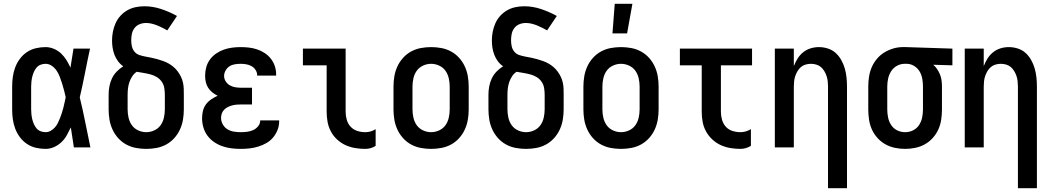

<svg xmlns="http://www.w3.org/2000/svg" viewBox="-20 -776 5540 1011"><path d="M220 8Q194 8 168.5 2Q143 -4 121.5 -18.5Q100 -33 84.5 -54Q69 -75 60 -99Q51 -123 47.5 -148.5Q44 -174 44 -200V-320Q44 -346 47.5 -371.5Q51 -397 60 -421Q69 -445 84.5 -466Q100 -487 121.5 -501.5Q143 -516 168.5 -522Q194 -528 220 -528Q242 -528 263.5 -519Q285 -510 301.5 -494.5Q318 -479 330 -459.5Q342 -440 351 -420Q355 -445 359 -470Q363 -495 367 -520H454Q440 -456 427.5 -391.5Q415 -327 400 -263Q416 -198 429 -132Q442 -66 456 0H369Q365 -26 361 -52.5Q357 -79 353 -105Q343 -84 331.5 -63.5Q320 -43 303 -27Q286 -11 264.5 -1.5Q243 8 220 8ZM220 -80Q234 -80 246.5 -87Q259 -94 268.5 -104.5Q278 -115 284.5 -128Q291 -141 296 -154Q301 -167 305.5 -180.5Q310 -194 313.5 -208Q317 -222 320 -236Q323 -250 326 -264Q322 -282 317.5 -299.5Q313 -317 307.5 -334.5Q302 -352 295.5 -369.5Q289 -387 279 -402.5Q269 -418 253.5 -429Q238 -440 220 -440Q206 -440 193.5 -435Q181 -430 172.5 -420Q164 -410 158.5 -397.5Q153 -385 150 -372.5Q147 -360 145.5 -346.5Q144 -333 144 -320V-200Q144 -187 145.5 -173.5Q147 -160 150 -147.5Q153 -135 158.5 -122.5Q164 -110 172.5 -100Q181 -90 193.5 -85Q206 -80 220 -80Z M750 8Q723 8 696 3Q669 -2 645 -15Q621 -28 602.5 -48.5Q584 -69 572.5 -94Q561 -119 556.5 -146Q552 -173 552 -200V-277Q552 -299 556 -321Q560 -343 569.5 -363Q579 -383 594.5 -399Q610 -415 629 -427Q613 -438 601.5 -453.5Q590 -469 583 -487Q576 -505 573 -524Q570 -543 570 -563Q570 -586 574.5 -609Q579 -632 588.5 -653.5Q598 -675 614 -692.5Q630 -710 650 -721.5Q670 -733 693 -738Q716 -743 740 -743Q785 -743 828.5 -728.5Q872 -714 912 -692L861 -616Q848 -623 834.5 -630Q821 -637 807 -642.5Q793 -648 778.5 -651.5Q764 -655 749 -655Q731 -655 715 -648.5Q699 -642 688.5 -628.5Q678 -615 674.5 -598Q671 -581 671 -564Q671 -548 674.5 -532Q678 -516 688.5 -503.5Q699 -491 714.5 -486Q730 -481 746 -478Q762 -475 777.5 -472Q793 -469 808.5 -464.5Q824 -460 839.5 -454.5Q855 -449 869 -441Q883 -433 895 -422.5Q907 -412 916.5 -399Q926 -386 933 -371.5Q940 -357 943.5 -341Q947 -325 947.5 -309Q948 -293 948 -277V-200Q948 -173 943.5 -146Q939 -119 927.5 -94Q916 -69 897.5 -48.5Q879 -28 855 -15Q831 -2 804 3Q777 8 750 8ZM750 -80Q772 -80 792.5 -89.5Q813 -99 825.5 -116.5Q838 -134 843 -156Q848 -178 848 -200V-277Q848 -295 845 -313Q842 -331 831.5 -346Q821 -361 805 -370.5Q789 -380 771.5 -384.5Q754 -389 736 -392Q718 -395 700 -398Q686 -389 676.5 -374.5Q667 -360 661.5 -344Q656 -328 654 -311Q652 -294 652 -277V-200Q652 -178 657 -156Q662 -134 674.5 -116.5Q687 -99 707.5 -89.5Q728 -80 750 -80Z M1247 8Q1223 8 1198.5 5Q1174 2 1151 -6Q1128 -14 1107.5 -28Q1087 -42 1072.5 -61.5Q1058 -81 1051 -105Q1044 -129 1044 -153Q1044 -172 1048.5 -191.5Q1053 -211 1064.5 -226.5Q1076 -242 1092.5 -253Q1109 -264 1126 -272Q1111 -279 1098 -289.5Q1085 -300 1076 -314Q1067 -328 1063.5 -344.5Q1060 -361 1060 -377Q1060 -400 1066 -422Q1072 -444 1085.5 -462.5Q1099 -481 1118 -494Q1137 -507 1158 -514.5Q1179 -522 1201.5 -525Q1224 -528 1247 -528Q1269 -528 1291 -525.5Q1313 -523 1334 -516Q1355 -509 1374 -496.5Q1393 -484 1406.5 -466.5Q1420 -449 1427 -428Q1434 -407 1434 -385V-378H1334V-381Q1334 -395 1325.5 -408Q1317 -421 1304 -428Q1291 -435 1276.5 -437.5Q1262 -440 1247 -440Q1232 -440 1216.5 -437.5Q1201 -435 1188.5 -427Q1176 -419 1168 -405Q1160 -391 1160 -376Q1160 -361 1168.5 -347.5Q1177 -334 1190.5 -326.5Q1204 -319 1219.5 -316.5Q1235 -314 1250 -314H1307V-226H1250Q1238 -226 1226 -225Q1214 -224 1202.5 -221Q1191 -218 1180 -212.5Q1169 -207 1160.5 -198.5Q1152 -190 1148 -178.5Q1144 -167 1144 -155Q1144 -137 1153.5 -120.5Q1163 -104 1178 -95Q1193 -86 1211 -83Q1229 -80 1247 -80Q1264 -80 1280.5 -82Q1297 -84 1312 -90.5Q1327 -97 1338.5 -110.5Q1350 -124 1350 -140V-142H1450V-138Q1450 -114 1441.5 -92Q1433 -70 1418 -52Q1403 -34 1382.5 -22.5Q1362 -11 1339.5 -4Q1317 3 1293.5 5.5Q1270 8 1247 8Z M1903 8Q1876 8 1849.5 3.5Q1823 -1 1799 -12Q1775 -23 1755 -41.5Q1735 -60 1722.5 -83.5Q1710 -107 1705 -133.5Q1700 -160 1700 -187V-432H1575V-520H1800V-187Q1800 -166 1806 -145Q1812 -124 1826.5 -108.5Q1841 -93 1861.5 -86.5Q1882 -80 1903 -80Q1918 -80 1932 -84Q1946 -88 1958 -96V-8Q1946 0 1932 4Q1918 8 1903 8Z M2250 8Q2223 8 2196 3Q2169 -2 2145 -15Q2121 -28 2102.5 -48.5Q2084 -69 2072.5 -94Q2061 -119 2056.5 -146Q2052 -173 2052 -200V-320Q2052 -347 2056.5 -374Q2061 -401 2072.5 -426Q2084 -451 2102.5 -471.5Q2121 -492 2145 -505Q2169 -518 2196 -523Q2223 -528 2250 -528Q2277 -528 2304 -523Q2331 -518 2355 -505Q2379 -492 2397.5 -471.5Q2416 -451 2427.5 -426Q2439 -401 2443.5 -374Q2448 -347 2448 -320V-200Q2448 -173 2443.5 -146Q2439 -119 2427.5 -94Q2416 -69 2397.5 -48.5Q2379 -28 2355 -15Q2331 -2 2304 3Q2277 8 2250 8ZM2250 -80Q2272 -80 2292.5 -89.5Q2313 -99 2325.5 -116.5Q2338 -134 2343 -156Q2348 -178 2348 -200V-320Q2348 -342 2343 -364Q2338 -386 2325.5 -403.5Q2313 -421 2292.5 -430.5Q2272 -440 2250 -440Q2228 -440 2207.5 -430.5Q2187 -421 2174.5 -403.5Q2162 -386 2157 -364Q2152 -342 2152 -320V-200Q2152 -178 2157 -156Q2162 -134 2174.5 -116.5Q2187 -99 2207.5 -89.5Q2228 -80 2250 -80Z M2750 8Q2723 8 2696 3Q2669 -2 2645 -15Q2621 -28 2602.5 -48.5Q2584 -69 2572.5 -94Q2561 -119 2556.5 -146Q2552 -173 2552 -200V-277Q2552 -299 2556 -321Q2560 -343 2569.5 -363Q2579 -383 2594.5 -399Q2610 -415 2629 -427Q2613 -438 2601.5 -453.5Q2590 -469 2583 -487Q2576 -505 2573 -524Q2570 -543 2570 -563Q2570 -586 2574.5 -609Q2579 -632 2588.5 -653.5Q2598 -675 2614 -692.5Q2630 -710 2650 -721.5Q2670 -733 2693 -738Q2716 -743 2740 -743Q2785 -743 2828.5 -728.5Q2872 -714 2912 -692L2861 -616Q2848 -623 2834.5 -630Q2821 -637 2807 -642.5Q2793 -648 2778.5 -651.5Q2764 -655 2749 -655Q2731 -655 2715 -648.5Q2699 -642 2688.5 -628.5Q2678 -615 2674.5 -598Q2671 -581 2671 -564Q2671 -548 2674.5 -532Q2678 -516 2688.5 -503.5Q2699 -491 2714.5 -486Q2730 -481 2746 -478Q2762 -475 2777.5 -472Q2793 -469 2808.5 -464.5Q2824 -460 2839.5 -454.5Q2855 -449 2869 -441Q2883 -433 2895 -422.5Q2907 -412 2916.5 -399Q2926 -386 2933 -371.5Q2940 -357 2943.5 -341Q2947 -325 2947.5 -309Q2948 -293 2948 -277V-200Q2948 -173 2943.5 -146Q2939 -119 2927.5 -94Q2916 -69 2897.5 -48.5Q2879 -28 2855 -15Q2831 -2 2804 3Q2777 8 2750 8ZM2750 -80Q2772 -80 2792.5 -89.5Q2813 -99 2825.5 -116.5Q2838 -134 2843 -156Q2848 -178 2848 -200V-277Q2848 -295 2845 -313Q2842 -331 2831.5 -346Q2821 -361 2805 -370.5Q2789 -380 2771.5 -384.5Q2754 -389 2736 -392Q2718 -395 2700 -398Q2686 -389 2676.5 -374.5Q2667 -360 2661.5 -344Q2656 -328 2654 -311Q2652 -294 2652 -277V-200Q2652 -178 2657 -156Q2662 -134 2674.5 -116.5Q2687 -99 2707.5 -89.5Q2728 -80 2750 -80Z M3250 8Q3223 8 3196 3Q3169 -2 3145 -15Q3121 -28 3102.5 -48.5Q3084 -69 3072.5 -94Q3061 -119 3056.5 -146Q3052 -173 3052 -200V-320Q3052 -347 3056.5 -374Q3061 -401 3072.5 -426Q3084 -451 3102.5 -471.5Q3121 -492 3145 -505Q3169 -518 3196 -523Q3223 -528 3250 -528Q3277 -528 3304 -523Q3331 -518 3355 -505Q3379 -492 3397.5 -471.5Q3416 -451 3427.5 -426Q3439 -401 3443.5 -374Q3448 -347 3448 -320V-200Q3448 -173 3443.5 -146Q3439 -119 3427.5 -94Q3416 -69 3397.5 -48.5Q3379 -28 3355 -15Q3331 -2 3304 3Q3277 8 3250 8ZM3250 -80Q3272 -80 3292.5 -89.5Q3313 -99 3325.5 -116.5Q3338 -134 3343 -156Q3348 -178 3348 -200V-320Q3348 -342 3343 -364Q3338 -386 3325.5 -403.5Q3313 -421 3292.5 -430.5Q3272 -440 3250 -440Q3228 -440 3207.5 -430.5Q3187 -421 3174.5 -403.5Q3162 -386 3157 -364Q3152 -342 3152 -320V-200Q3152 -178 3157 -156Q3162 -134 3174.5 -116.5Q3187 -99 3207.5 -89.5Q3228 -80 3250 -80ZM3205 -600 3217 -756H3310L3282 -600Z M3879 8Q3852 8 3825.5 3.5Q3799 -1 3775 -12Q3751 -23 3731 -41.5Q3711 -60 3698 -83.5Q3685 -107 3680 -133.5Q3675 -160 3675 -187V-432H3560V-520H3940V-432H3776V-187Q3776 -166 3782 -145Q3788 -124 3802 -108.5Q3816 -93 3837 -86.5Q3858 -80 3879 -80Q3893 -80 3907 -84Q3921 -88 3934 -96V-8Q3921 0 3907 4Q3893 8 3879 8Z M4340 215V-320Q4340 -334 4338.5 -348Q4337 -362 4332.5 -375.5Q4328 -389 4320.5 -401.5Q4313 -414 4302.5 -423Q4292 -432 4278 -436Q4264 -440 4250 -440Q4236 -440 4222 -436Q4208 -432 4197.5 -423Q4187 -414 4179.5 -401.5Q4172 -389 4167.5 -375.5Q4163 -362 4161.5 -348Q4160 -334 4160 -320V0H4060V-520H4160V-428Q4168 -449 4180 -468Q4192 -487 4209.5 -501Q4227 -515 4248.5 -521.5Q4270 -528 4292 -528Q4316 -528 4339.5 -520.5Q4363 -513 4380.5 -497Q4398 -481 4410 -459.5Q4422 -438 4428.5 -415Q4435 -392 4437.5 -368Q4440 -344 4440 -320V215Z M4746 8Q4719 8 4692.5 2.5Q4666 -3 4642.5 -16Q4619 -29 4600.5 -49.5Q4582 -70 4571 -94.5Q4560 -119 4556 -146Q4552 -173 4552 -200V-320Q4552 -346 4556 -372Q4560 -398 4570 -421.5Q4580 -445 4597 -465.5Q4614 -486 4636 -499.5Q4658 -513 4683 -520.5Q4708 -528 4734 -528H4750L4995 -520V-432L4894 -435Q4906 -425 4915 -411.5Q4924 -398 4930 -383Q4936 -368 4938 -352Q4940 -336 4940 -320V-200Q4940 -173 4936 -146Q4932 -119 4921 -94.5Q4910 -70 4891.5 -49.5Q4873 -29 4849.5 -16Q4826 -3 4799.5 2.5Q4773 8 4746 8ZM4746 -80Q4768 -80 4787.5 -89.5Q4807 -99 4819 -117Q4831 -135 4835.5 -156.5Q4840 -178 4840 -200V-320Q4840 -340 4836.5 -360.5Q4833 -381 4823 -398.5Q4813 -416 4795.5 -427.5Q4778 -439 4757 -440H4743Q4722 -440 4703 -429.5Q4684 -419 4672.5 -401Q4661 -383 4656.5 -362Q4652 -341 4652 -320V-200Q4652 -178 4656.5 -156.5Q4661 -135 4673 -117Q4685 -99 4704.5 -89.5Q4724 -80 4746 -80Z M5340 215V-320Q5340 -334 5338.5 -348Q5337 -362 5332.5 -375.5Q5328 -389 5320.5 -401.5Q5313 -414 5302.5 -423Q5292 -432 5278 -436Q5264 -440 5250 -440Q5236 -440 5222 -436Q5208 -432 5197.5 -423Q5187 -414 5179.5 -401.5Q5172 -389 5167.5 -375.5Q5163 -362 5161.5 -348Q5160 -334 5160 -320V0H5060V-520H5160V-428Q5168 -449 5180 -468Q5192 -487 5209.5 -501Q5227 -515 5248.5 -521.5Q5270 -528 5292 -528Q5316 -528 5339.5 -520.5Q5363 -513 5380.5 -497Q5398 -481 5410 -459.5Q5422 -438 5428.5 -415Q5435 -392 5437.5 -368Q5440 -344 5440 -320V215Z"/></svg>

Font: Iosevka Semibold
Style: Regular
Weight: 600
Monospace: yes
Designer: Belleve Invis
Foundry: Belleve Invis
Version: Version 33.2.3; ttfautohint (v1.8.4)